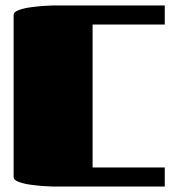

<svg xmlns="http://www.w3.org/2000/svg" viewBox="-20 -685 655 705"><path d="M585 -70V0H175Q166 0 143 -1.5Q120 -3 94 -6.5Q68 -10 49 -17Q30 -24 30 -35V-630Q30 -641 49 -648Q68 -655 94 -658.5Q120 -662 143 -663.5Q166 -665 175 -665H585V-595H320V-70Z"/></svg>

Font: Gajraj One
Style: Regular
Weight: 400
Designer: Saurabh Sharma
Foundry: Saurabh Sharma
Version: Version 1.000